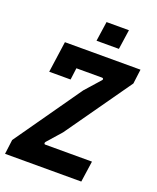

<svg xmlns="http://www.w3.org/2000/svg" viewBox="-160 -979 874 1072"><g transform="rotate(20 276.5 -442.5)"><path d="M3 0 14 -86 292 -482 371 -571Q376 -576 374 -580.5Q372 -585 367 -585H214L205 -515H78L104 -700H553L542 -614L267 -224L193 -140Q189 -135 190 -130Q191 -125 196 -125H474L456 0ZM267 -768 284 -885H417L400 -768Z"/></g></svg>

Font: Finlandica SemiBold
Style: Italic
Weight: 600
Italic angle: -8°
Designer: Niklas Ekholm, Juho Hiilivirta, Jaakko Suomalainen
Foundry: Helsinki Type Studio
Version: Version 1.063